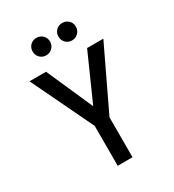

<svg xmlns="http://www.w3.org/2000/svg" viewBox="-212 -1025 1040 1146"><g transform="rotate(-30 308.0 -452.0)"><path d="M563 -700 360 -275V0H258V-275L54 -700H168L309 -381L451 -700ZM159 -844Q159 -870 176 -887Q193 -904 219 -904Q244 -904 261.5 -887Q279 -870 279 -844Q279 -819 261.5 -801.5Q244 -784 219 -784Q193 -784 176 -801.5Q159 -819 159 -844ZM337 -844Q337 -870 354 -887Q371 -904 397 -904Q422 -904 439.5 -887Q457 -870 457 -844Q457 -819 439.5 -801.5Q422 -784 397 -784Q371 -784 354 -801.5Q337 -819 337 -844Z"/></g></svg>

Font: Overpass Mono Light
Style: Bold
Weight: 600
Monospace: yes
Designer: Delve Withrington, Dave Bailey
Foundry: Delve Fonts
Version: Version 1.000;DELV;Overpass